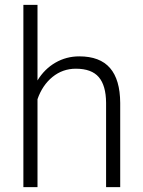

<svg xmlns="http://www.w3.org/2000/svg" viewBox="-20 -770 589 790"><path d="M134.3 -439Q163.1 -486.3 208 -512.2Q252.9 -538.1 306.2 -538.1Q391.1 -538.1 432.6 -490.2Q474.1 -442.4 474.6 -346.7V0H416.5V-347.2Q416 -418 386.5 -452.6Q356.9 -487.3 292 -487.3Q237.8 -487.3 196 -453.4Q154.3 -419.4 134.3 -361.8V0H76.2V-750H134.3Z"/></svg>

Font: Roboto-Light
Style: Regular
Weight: 300
Designer: Google
Version: Version 2.137; 2017